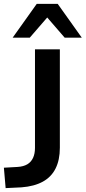

<svg xmlns="http://www.w3.org/2000/svg" viewBox="-30 -959 441 988"><path d="M-1 9 -10 -96 61 -100Q91 -102 110.5 -113.5Q130 -125 140 -146.5Q150 -168 150 -198V-705H278V-199Q278 -136 256 -92Q234 -48 190 -24Q146 0 81 5ZM35 -765 159 -939H267L391 -765H303L213 -869L123 -765Z"/></svg>

Font: Nunito Sans 12pt ExtraLight
Style: Regular
Weight: 200
Designer: Vernon Adams
Foundry: Vernon Adams
Version: Version 3.101;gftools[0.9.27]